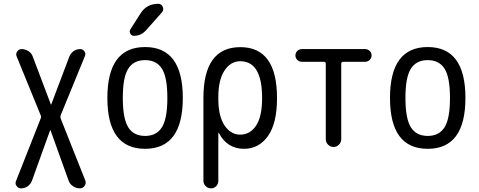

<svg xmlns="http://www.w3.org/2000/svg" viewBox="-20 -780 2540 1019"><path d="M91.8 219.7Q77.1 219.7 67.9 207Q58.6 194.3 65.4 179.7L195.3 -149.4Q200.2 -160.2 195.3 -169.9L68.4 -480.5Q62.5 -494.1 71.3 -506.8Q80.1 -519.5 94.7 -519.5Q114.3 -519.5 131.3 -508.3Q148.4 -497.1 154.3 -478.5L250 -225.6Q250 -224.6 251 -224.6Q252 -224.6 252 -225.6L348.6 -481.4Q355.5 -498 371.1 -508.8Q386.7 -519.5 405.3 -519.5Q419.9 -519.5 428.2 -507.3Q436.5 -495.1 430.7 -482.4L302.7 -169.9Q298.8 -160.2 302.7 -149.4L432.6 177.7Q438.5 192.4 429.2 206.1Q419.9 219.7 404.3 219.7Q384.8 219.7 367.7 208.5Q350.6 197.3 343.8 177.7L248 -88.9Q248 -89.8 247.1 -89.8Q246.1 -89.8 246.1 -88.9L149.4 179.7Q142.6 197.3 127 208.5Q111.3 219.7 91.8 219.7Z M839.4 -415.5Q810.5 -460.9 750 -460.9Q689.5 -460.9 660.6 -415.5Q631.8 -370.1 631.8 -260.3Q631.8 -150.4 660.6 -104.5Q689.5 -58.6 750 -58.6Q810.5 -58.6 839.4 -104.5Q868.2 -150.4 868.2 -260.3Q868.2 -370.1 839.4 -415.5ZM950.2 -260.3Q950.2 9.8 750 9.8Q549.8 9.8 549.8 -260.3Q549.8 -530.3 750 -530.3Q950.2 -530.3 950.2 -260.3ZM726.6 -710Q758.8 -759.8 820.3 -759.8Q836.9 -759.8 843.8 -743.7Q850.6 -727.5 839.8 -714.8L755.9 -620.1Q728.5 -589.8 690.4 -589.8Q677.7 -589.8 671.4 -602.1Q665 -614.3 671.9 -624Z M1138.7 -264.6V-254.9Q1138.7 -164.1 1171.4 -114.7Q1204.1 -65.4 1254.9 -65.4Q1307.6 -65.4 1339.4 -113.8Q1371.1 -162.1 1371.1 -259.8Q1371.1 -455.1 1254.9 -455.1Q1204.1 -455.1 1171.4 -405.3Q1138.7 -355.5 1138.7 -264.6ZM1059.6 179.7V-259.8Q1059.6 -529.3 1254.9 -529.8Q1450.2 -530.3 1450.2 -259.8Q1450.2 -125 1401.9 -57.6Q1353.5 9.8 1275.4 9.8Q1185.5 9.8 1141.6 -74.2Q1141.6 -75.2 1139.6 -75.2Q1138.7 -75.2 1138.7 -74.2V179.7Q1138.7 196.3 1127.4 208Q1116.2 219.7 1100.1 219.7Q1084 219.7 1071.8 208Q1059.6 196.3 1059.6 179.7Z M1582 -452.1Q1568.4 -452.1 1558.1 -461.9Q1547.9 -471.7 1547.9 -485.8Q1547.9 -500 1558.1 -509.8Q1568.4 -519.5 1582 -519.5H1918Q1931.6 -519.5 1941.9 -509.8Q1952.1 -500 1952.1 -485.8Q1952.1 -471.7 1941.9 -461.9Q1931.6 -452.1 1918 -452.1H1801.8Q1791 -452.1 1791 -441.4V-41Q1791 -24.4 1778.8 -12.2Q1766.6 0 1750 0Q1733.4 0 1721.2 -12.2Q1709 -24.4 1709 -41V-441.4Q1709 -452.1 1698.2 -452.1Z M2339.4 -415.5Q2310.5 -460.9 2250 -460.9Q2189.5 -460.9 2160.6 -415.5Q2131.8 -370.1 2131.8 -260.3Q2131.8 -150.4 2160.6 -104.5Q2189.5 -58.6 2250 -58.6Q2310.5 -58.6 2339.4 -104.5Q2368.2 -150.4 2368.2 -260.3Q2368.2 -370.1 2339.4 -415.5ZM2450.2 -260.3Q2450.2 9.8 2250 9.8Q2049.8 9.8 2049.8 -260.3Q2049.8 -530.3 2250 -530.3Q2450.2 -530.3 2450.2 -260.3Z"/></svg>

Font: Rounded-X Mgen+ 1m regular
Style: Regular
Weight: 400
Designer: [Source Han Sans]
Ryoko NISHIZUKA  (kana & ideographs); Paul D. Hunt (Latin, Greek & Cyrillic); Wenlong ZHANG  (bopomofo
Version: Version 1.059.20150602